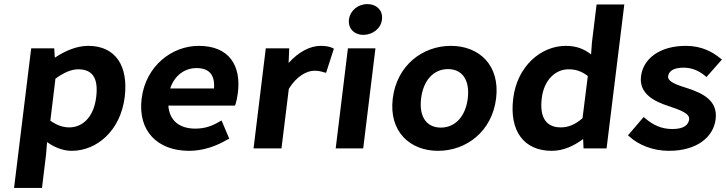

<svg xmlns="http://www.w3.org/2000/svg" viewBox="-20 -728 3562 942"><path d="M592 -253C610 -402 549 -503 413 -503C355 -503 299 -478 249 -445L246 -491H133L49 194H186L206 30L211 -31C247 -5 289 12 332 12C455 12 572 -87 592 -253ZM364 -388C436 -388 463 -342 452 -252C440 -151 383 -103 320 -103C292 -103 262 -111 227 -136L252 -342C293 -372 330 -388 364 -388Z M1095 -43 1105 -47 1067 -137 1056 -131C1018 -108 982 -97 938 -97C861 -97 811 -136 806 -210H1133L1136 -218C1140 -230 1144 -250 1147 -272C1164 -407 1104 -503 955 -503C823 -503 695 -404 675 -245C655 -84 754 12 908 12C978 12 1043 -12 1095 -43ZM1030 -294H815C837 -360 888 -394 944 -394C1007 -394 1035 -360 1030 -294Z M1397 -292C1436 -356 1487 -381 1522 -381C1543 -381 1554 -378 1570 -373L1580 -371L1618 -489L1611 -493C1595 -500 1577 -503 1552 -503C1502 -503 1444 -473 1396 -419L1399 -491H1284L1224 0H1361Z M1782 -708C1737 -708 1698 -677 1692 -632C1687 -588 1718 -557 1763 -557C1808 -557 1849 -588 1854 -632C1860 -677 1827 -708 1782 -708ZM1822 -491H1687L1627 0H1762Z M2414 -245C2434 -408 2331 -503 2192 -503C2054 -503 1927 -408 1907 -245C1887 -83 1991 12 2129 12C2268 12 2394 -83 2414 -245ZM2275 -245C2264 -156 2213 -102 2143 -102C2073 -102 2035 -155 2046 -245C2057 -335 2108 -389 2178 -389C2248 -389 2286 -335 2275 -245Z M2841 -46 2843 0H2956L3043 -706H2907L2884 -518L2880 -461C2848 -486 2811 -503 2756 -503C2634 -503 2517 -403 2498 -245C2478 -86 2550 12 2687 12C2744 12 2796 -12 2841 -46ZM2864 -355 2838 -148C2802 -117 2769 -103 2731 -103C2662 -103 2626 -149 2638 -246C2649 -339 2708 -388 2769 -388C2802 -388 2832 -380 2864 -355Z M3262 12C3400 12 3480 -56 3491 -142C3503 -236 3426 -270 3359 -293C3298 -312 3255 -327 3258 -354C3261 -377 3281 -396 3334 -396C3375 -396 3409 -381 3439 -356L3446 -350L3522 -436L3514 -442C3476 -473 3423 -503 3345 -503C3219 -503 3136 -442 3125 -354C3114 -268 3191 -230 3259 -208C3319 -188 3365 -171 3361 -142C3358 -116 3336 -95 3279 -95C3225 -95 3185 -114 3145 -148L3138 -154L3061 -64L3068 -58C3113 -17 3183 12 3262 12Z"/></svg>

Font: Falling Sky
Style: SeBdObl
Weight: 600
Designer: Paul D. Hunt
Foundry: Adobe Systems Incorporated
Version: Version 1.02